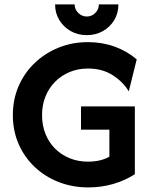

<svg xmlns="http://www.w3.org/2000/svg" viewBox="-20 -826 679 859"><path d="M375 12.5Q304.2 12.5 242.7 -11.5Q181.2 -35.4 135.1 -79.2Q88.9 -122.9 63.2 -181.9Q37.5 -241 37.5 -311.1Q37.5 -381.2 63.2 -440.6Q88.9 -500 135.1 -544.1Q181.2 -588.2 242 -612.8Q302.8 -637.5 373.6 -637.5Q437.5 -637.5 493.1 -617.4Q548.6 -597.2 591.7 -560.4L556.2 -417.4Q529.9 -460.4 483.7 -489.9Q437.5 -519.4 373.6 -519.4Q329.2 -519.4 291.7 -503.8Q254.2 -488.2 226.4 -460.1Q198.6 -431.9 183.3 -394.1Q168.1 -356.2 168.1 -311.1Q168.1 -265.3 183.3 -227.1Q198.6 -188.9 226.4 -161.1Q254.2 -133.3 291.7 -118.1Q329.2 -102.8 372.9 -102.8Q401.4 -102.8 425.7 -108.3Q450 -113.9 469.4 -125V-245.8H342.4V-350H583.3V-46.5Q540.3 -18.8 487.2 -3.1Q434 12.5 375 12.5ZM368 -668.8Q328.5 -668.8 296.5 -686.8Q264.6 -704.9 245.5 -736.1Q226.4 -767.4 226.4 -806.2H313.9Q313.9 -784 330.2 -768.1Q346.5 -752.1 368.4 -752.1Q390.3 -752.1 406.2 -768Q422.2 -783.9 422.2 -806.2H509.7Q509.7 -766.7 491 -735.8Q472.2 -704.9 440.2 -686.8Q408.2 -668.8 368 -668.8Z"/></svg>

Font: Afacad Flux
Style: Regular
Weight: 400
Designer: Kristian Moeller
Foundry: Dicotype
Version: Version 1.100